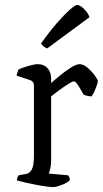

<svg xmlns="http://www.w3.org/2000/svg" viewBox="-20 -761 419 781"><path d="M195 0Q187 0 168 -2.5Q149 -5 125.5 -9.5Q102 -14 81 -19Q60 -24 49 -27Q49 -34 51.5 -40Q54 -46 56 -48L84 -53Q100 -55 109 -71Q118 -87 118 -126V-413Q118 -431 100 -436L48 -453Q49 -462 51.5 -469Q54 -476 56 -479Q72 -486 96.5 -493Q121 -500 133 -500Q159 -500 173.5 -483.5Q188 -467 188 -441V-423Q201 -435 223 -453Q245 -471 267.5 -485.5Q290 -500 304 -500Q319 -500 336 -485.5Q353 -471 365.5 -454Q378 -437 378 -431Q378 -425 370.5 -404.5Q363 -384 353 -369Q343 -369 333.5 -371.5Q324 -374 320 -376Q312 -391 300 -410.5Q288 -430 281 -430Q275 -430 262 -422Q249 -414 234 -403.5Q219 -393 206.5 -383.5Q194 -374 188 -369V-110Q188 -89 184.5 -74.5Q181 -60 178 -55L257 -48Q259 -46 261.5 -41Q264 -36 264 -28Q255 -18 232 -9Q209 0 195 0ZM172 -564Q163 -567 156.5 -573Q150 -579 147 -584Q180 -631 210.5 -666Q241 -701 263.5 -721Q286 -741 294 -741Q305 -741 321.5 -725Q338 -709 344 -691Z"/></svg>

Font: Texturina ExtraLight
Style: Regular
Weight: 200
Designer: Guillermo Torres Carreño
Foundry: Omnibus-Type
Version: Version 1.002; ttfautohint (v1.8.3)